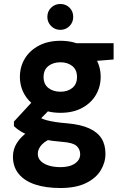

<svg xmlns="http://www.w3.org/2000/svg" viewBox="-20 -713 640 965"><path d="M283 232Q211 232 157.5 214.5Q104 197 74.5 161.5Q45 126 45 74Q45 38 64 7Q83 -24 118.5 -49.5Q154 -75 207 -93L255 -23Q212 -9 191 13Q170 35 170 60Q170 82 185.5 97Q201 112 226.5 119.5Q252 127 283 127Q313 127 335 119.5Q357 112 370 97Q383 82 383 63Q383 37 365 20.5Q347 4 293 0Q243 -4 204 -11.5Q165 -19 135 -29.5Q105 -40 84 -53Q63 -66 50 -79V-102L158 -219L255 -188L129 -60L170 -129Q180 -122 191 -117Q202 -112 217.5 -108Q233 -104 257.5 -100Q282 -96 320 -93Q386 -87 428 -68Q470 -49 490 -17.5Q510 14 510 60Q510 104 486 143.5Q462 183 411.5 207.5Q361 232 283 232ZM284 -146Q221 -146 175 -170.5Q129 -195 104.5 -236Q80 -277 80 -327Q80 -377 104.5 -418Q129 -459 175 -483.5Q221 -508 284 -508Q347 -508 392.5 -483.5Q438 -459 462 -418Q486 -377 486 -327Q486 -277 462 -236Q438 -195 392.5 -170.5Q347 -146 284 -146ZM284 -252Q320 -252 343.5 -271Q367 -290 367 -326Q367 -362 343.5 -381Q320 -400 284 -400Q247 -400 223 -381Q199 -362 199 -326Q199 -290 223 -271Q247 -252 284 -252ZM365 -399 343 -496H551V-414ZM283 -563Q256 -563 237 -582Q218 -601 218 -628Q218 -656 237 -674.5Q256 -693 283 -693Q311 -693 329.5 -674.5Q348 -656 348 -628Q348 -601 329.5 -582Q311 -563 283 -563Z"/></svg>

Font: DM Sans 24pt ExtraBold
Style: Regular
Weight: 800
Designer: Colophon Foundry, Jonny Pinhorn
Foundry: Colophon Foundry
Version: Version 4.004;gftools[0.9.30]